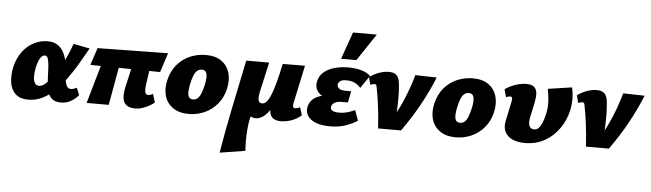

<svg xmlns="http://www.w3.org/2000/svg" viewBox="-56 -942 4955 1462"><g transform="rotate(5 2421.5 -211.0)"><path d="M168 14Q107 14 72.5 -17.5Q38 -49 29.5 -103Q21 -157 35 -224Q51 -292 86.5 -340.5Q122 -389 172.5 -415.5Q223 -442 280 -442Q323 -442 352 -424Q381 -406 398 -377Q415 -348 423 -313Q431 -278 434 -243Q437 -202 440.5 -168Q444 -134 454.5 -114.5Q465 -95 488 -95Q496 -95 506.5 -98.5Q517 -102 531 -109L553 -54Q532 -28 498 -7Q464 14 420 14Q376 14 352.5 -5.5Q329 -25 319 -56.5Q309 -88 306.5 -126Q304 -164 303 -200Q302 -239 299 -268.5Q296 -298 289.5 -315Q283 -332 267 -332Q253 -332 240.5 -318.5Q228 -305 219.5 -281.5Q211 -258 205 -230Q198 -195 198.5 -165Q199 -135 209.5 -116.5Q220 -98 243 -98Q266 -98 292 -120.5Q318 -143 345.5 -179.5Q373 -216 398 -261.5Q423 -307 443 -353Q463 -399 477 -439L602 -415Q569 -356 533 -295Q497 -234 457 -178.5Q417 -123 372.5 -79.5Q328 -36 277.5 -11Q227 14 168 14Z M989 10Q944 10 920 -8Q896 -26 892 -61.5Q888 -97 900 -152L960 -414H1088L1053 -174Q1051 -161 1050.5 -143.5Q1050 -126 1056 -113.5Q1062 -101 1078 -101Q1084 -101 1094 -104Q1104 -107 1113 -113L1132 -48Q1116 -34 1091.5 -20.5Q1067 -7 1039.5 1.5Q1012 10 989 10ZM615 0 734 -414H858L784 0ZM1152 -283 618 -291 662 -423 1200 -431Z M1396 16Q1323 16 1276 -16.5Q1229 -49 1212.5 -103.5Q1196 -158 1212 -227Q1230 -300 1271.5 -348Q1313 -396 1370 -419.5Q1427 -443 1488 -443Q1562 -443 1607.5 -411Q1653 -379 1669.5 -324.5Q1686 -270 1671 -202Q1656 -134 1615.5 -85Q1575 -36 1518 -10Q1461 16 1396 16ZM1419 -97Q1441 -97 1455.5 -110.5Q1470 -124 1480.5 -151Q1491 -178 1500 -217Q1512 -276 1504 -302.5Q1496 -329 1468 -329Q1448 -329 1432.5 -316.5Q1417 -304 1406.5 -278Q1396 -252 1387 -209Q1375 -149 1383 -123Q1391 -97 1419 -97Z M1657 289Q1686 114 1723 -65Q1760 -244 1798 -427H1973L1921 -195Q1916 -170 1916 -151.5Q1916 -133 1923 -123Q1930 -113 1947 -113Q1962 -113 1977 -127Q1992 -141 2007.5 -175.5Q2023 -210 2040 -271Q2057 -332 2077 -426H2144Q2115 -291 2077.5 -194.5Q2040 -98 1997 -47Q1954 4 1906 4Q1896 4 1884.5 0.5Q1873 -3 1862.5 -9Q1852 -15 1842 -24.5Q1832 -34 1824 -46H1878Q1856 29 1851 105.5Q1846 182 1851 258ZM2099 10Q2068 10 2046.5 -2Q2025 -14 2017 -41.5Q2009 -69 2018 -117L2081 -426L2247 -427L2185 -138Q2181 -119 2184 -108.5Q2187 -98 2201 -98Q2208 -98 2216.5 -100.5Q2225 -103 2237 -110L2256 -49Q2222 -19 2180.5 -4.5Q2139 10 2099 10Z M2475 16Q2409 16 2365 -2Q2321 -20 2302.5 -52Q2284 -84 2295 -124Q2310 -178 2368.5 -201.5Q2427 -225 2508 -225L2501 -185Q2452 -185 2413.5 -201.5Q2375 -218 2357 -248.5Q2339 -279 2350 -322Q2360 -362 2391.5 -388.5Q2423 -415 2471 -429Q2519 -443 2578 -443Q2631 -443 2675 -431Q2719 -419 2747 -393L2680 -295Q2665 -316 2637.5 -330Q2610 -344 2571 -344Q2539 -344 2525 -334Q2511 -324 2508 -310Q2506 -296 2512 -286Q2518 -276 2532 -270Q2546 -264 2567 -264H2614L2597 -177H2550Q2514 -177 2495 -165Q2476 -153 2472 -136Q2468 -116 2483.5 -105Q2499 -94 2539 -94Q2570 -94 2597 -101.5Q2624 -109 2657 -124L2685 -45Q2646 -20 2595 -2Q2544 16 2475 16ZM2516 -504 2589 -711H2771L2633 -504Z M2843 0Q2840 -48 2836 -91.5Q2832 -135 2827 -173Q2822 -211 2816.5 -245Q2811 -279 2805 -310Q2803 -323 2799.5 -328.5Q2796 -334 2786 -334Q2780 -334 2772 -331.5Q2764 -329 2755 -326L2740 -383Q2770 -406 2809.5 -421Q2849 -436 2887 -436Q2918 -436 2935.5 -425.5Q2953 -415 2961.5 -395Q2970 -375 2972 -347Q2977 -293 2977 -245.5Q2977 -198 2974.5 -149Q2972 -100 2968 -42L2922 -45Q2982 -141 3023 -237.5Q3064 -334 3090 -429L3254 -425Q3211 -319 3152.5 -212.5Q3094 -106 3018 0Z M3437 16Q3364 16 3317 -16.5Q3270 -49 3253.5 -103.5Q3237 -158 3253 -227Q3271 -300 3312.5 -348Q3354 -396 3411 -419.5Q3468 -443 3529 -443Q3603 -443 3648.5 -411Q3694 -379 3710.5 -324.5Q3727 -270 3712 -202Q3697 -134 3656.5 -85Q3616 -36 3559 -10Q3502 16 3437 16ZM3460 -97Q3482 -97 3496.5 -110.5Q3511 -124 3521.5 -151Q3532 -178 3541 -217Q3553 -276 3545 -302.5Q3537 -329 3509 -329Q3489 -329 3473.5 -316.5Q3458 -304 3447.5 -278Q3437 -252 3428 -209Q3416 -149 3424 -123Q3432 -97 3460 -97Z M3966 13Q3878 13 3834.5 -29Q3791 -71 3806 -142L3839 -299Q3841 -309 3840 -316Q3839 -323 3835.5 -326.5Q3832 -330 3824 -330Q3818 -330 3810 -328Q3802 -326 3793 -322L3776 -381Q3809 -405 3853.5 -420.5Q3898 -436 3938 -436Q3979 -436 3998 -419.5Q4017 -403 4019.5 -373.5Q4022 -344 4014 -304L3988 -181Q3980 -140 3990.5 -118Q4001 -96 4027 -96Q4047 -96 4061.5 -111Q4076 -126 4088 -155Q4100 -184 4109 -227Q4119 -273 4116 -321.5Q4113 -370 4104 -413L4287 -440Q4297 -399 4297.5 -355.5Q4298 -312 4289 -268Q4272 -189 4227.5 -125.5Q4183 -62 4117 -24.5Q4051 13 3966 13Z M4432 0Q4429 -48 4425 -91.5Q4421 -135 4416 -173Q4411 -211 4405.5 -245Q4400 -279 4394 -310Q4392 -323 4388.5 -328.5Q4385 -334 4375 -334Q4369 -334 4361 -331.5Q4353 -329 4344 -326L4329 -383Q4359 -406 4398.5 -421Q4438 -436 4476 -436Q4507 -436 4524.5 -425.5Q4542 -415 4550.5 -395Q4559 -375 4561 -347Q4566 -293 4566 -245.5Q4566 -198 4563.5 -149Q4561 -100 4557 -42L4511 -45Q4571 -141 4612 -237.5Q4653 -334 4679 -429L4843 -425Q4800 -319 4741.5 -212.5Q4683 -106 4607 0Z"/></g></svg>

Font: Ysabeau Office Black
Style: Italic
Weight: 900
Italic angle: -12°
Designer: Christian Thalmann (Catharsis Fonts)
Version: Version 2.001;gftools[0.9.30]; featfreeze: tnum,lnum,ss02